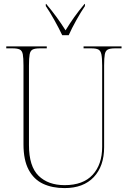

<svg xmlns="http://www.w3.org/2000/svg" viewBox="-20 -951 661 981"><path d="M310 10Q247 10 200 -12Q153 -34 126.5 -83.5Q100 -133 100 -214V-617Q100 -655 96.5 -673.5Q93 -692 81 -698Q69 -704 44 -704H12V-714H219V-704H184Q159 -704 147 -698Q135 -692 131.5 -673.5Q128 -655 128 -616V-210Q128 -101 177 -53Q226 -5 310 -5Q405 -5 453.5 -58Q502 -111 502 -201V-616Q502 -655 498 -673.5Q494 -692 482.5 -698Q471 -704 446 -704H407V-714H601V-704H568Q543 -704 531 -698Q519 -692 515.5 -673.5Q512 -655 512 -616V-199Q512 -102 459 -46Q406 10 310 10ZM298 -771Q282 -805 258 -848Q234 -891 214 -920V-931H216Q247 -894 269.5 -863Q292 -832 315 -796Q337 -832 359 -863Q381 -894 412 -931H414V-920Q394 -891 370 -848Q346 -805 331 -771Z"/></svg>

Font: Noto Serif Display SemiCondensed Thin
Style: Regular
Weight: 100
Width: 4
Designer: Monotype Design Team
Foundry: Monotype Imaging Inc.
Version: Version 2.009